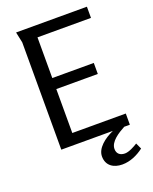

<svg xmlns="http://www.w3.org/2000/svg" viewBox="-168 -819 885 1113"><g transform="rotate(-20 274.5 -263.0)"><path d="M523 152 506 115C485 128 451 147 426 147C397 147 377 132 377 102C377 57 432 23 474 0H509V-69H179V-340H435V-408H179V-659H509V-728H72L86 -662V0H404C348 25 294 67 294 118C294 175 337 202 390 202C439 202 485 181 523 152Z"/></g></svg>

Font: Rosario
Style: Regular
Weight: 400
Designer: Hector Gatti
Foundry: Omnibus Type
Version: Version 1.100